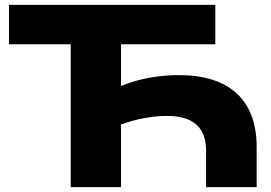

<svg xmlns="http://www.w3.org/2000/svg" viewBox="-20 -770 1115 790"><path d="M1036 0V-166C1036 -358 924 -461 716 -461C632 -461 550 -446 478 -416V-588H866V-750H17V-588H271V0H478V-258C543 -281 608 -293 666 -293C775 -293 828 -246 828 -149V0Z"/></svg>

Font: Bounded
Style: Bold
Weight: 700
Designer: Vlad Churkin
Version: Version 3.0